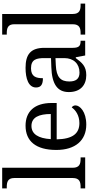

<svg xmlns="http://www.w3.org/2000/svg" viewBox="454 -1254 810 1758"><g transform="rotate(-90 859.0 -375.0)"><path d="M13 0H297V-42H284C239 -42 202 -51 202 -114V-760H13V-718H26C70 -718 108 -709 108 -650V-114C108 -51 71 -42 26 -42H13Z M597 10C716 10 773 -49 773 -89C773 -106 763 -119 754 -123C730 -87 680 -53 611 -53C515 -53 465 -115 462 -261H795V-307C795 -465 716 -546 587 -546C445 -546 365 -451 365 -264C365 -91 452 10 597 10ZM694 -315H464C471 -430 511 -492 585 -492C665 -492 694 -421 694 -315Z M1050 10C1133 10 1164 -30 1206 -86H1214L1230 0H1365V-42H1362C1317 -42 1300 -58 1300 -114V-373C1300 -500 1239 -546 1117 -546C1018 -546 937 -519 937 -450C937 -404 966 -387 1022 -387C1022 -450 1036 -496 1113 -496C1195 -496 1206 -445 1206 -373V-313L1123 -310C970 -305 895 -256 895 -150C895 -41 961 10 1050 10ZM1073 -52C1018 -52 992 -83 992 -145C992 -223 1029 -264 1142 -269L1206 -272V-191C1206 -106 1154 -52 1073 -52Z M1421 0H1705V-42H1692C1647 -42 1610 -51 1610 -114V-760H1421V-718H1434C1478 -718 1516 -709 1516 -650V-114C1516 -51 1479 -42 1434 -42H1421Z"/></g></svg>

Font: Noto Serif Balinese
Style: Regular
Weight: 400
Designer: Monotype Design Team
Foundry: Monotype Imaging Inc.
Version: Version 2.005